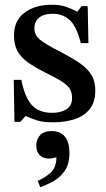

<svg xmlns="http://www.w3.org/2000/svg" viewBox="-20 -505 449 810"><path d="M41 9 38 -168H70Q85 -93 115 -61Q145 -29 200 -29Q237 -29 260.5 -44Q284 -59 284 -92Q284 -113 275.5 -128.5Q267 -144 242.5 -160Q218 -176 171 -199Q127 -221 97.5 -242Q68 -263 53.5 -290Q39 -317 39 -356Q39 -418 83.5 -451.5Q128 -485 198 -485Q237 -485 262.5 -475Q288 -465 305 -456H307L324 -479H350L353 -323H321Q303 -394 274 -420.5Q245 -447 201 -447Q166 -447 145.5 -431Q125 -415 125 -385Q125 -355 152.5 -334.5Q180 -314 239 -284Q284 -261 316 -239Q348 -217 365 -190Q382 -163 382 -123Q382 -73 357.5 -43.5Q333 -14 292.5 -1.5Q252 11 205 11Q160 11 135 2.5Q110 -6 90 -15H87L66 9ZM150 285 139 258Q166 247 192 225Q218 203 218 158Q201 164 186 164Q162 164 147.5 149.5Q133 135 133 109Q133 84 148.5 66Q164 48 198 48Q236 48 254.5 72.5Q273 97 273 139Q273 189 251.5 218Q230 247 201 262Q172 277 150 285Z"/></svg>

Font: STIX Two Text Medium
Style: Regular
Weight: 500
Designer: Ross Mills, John Hudson & Paul Hanslow, Tiro Typeworks Ltd; with prior portions MicroPress Inc., and Coen Hoffman.
Foundry: Tiro Typeworks Ltd
Version: Version 2.13 b171